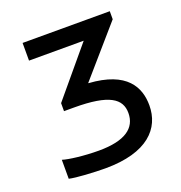

<svg xmlns="http://www.w3.org/2000/svg" viewBox="-122 -769 828 878"><g transform="rotate(-20 291.5 -330.0)"><path d="M243.2 -82C170.4 -82 97.2 -91.3 68.8 -100.6V-8.3C101.1 -0.5 190.4 4.4 243.2 4.4C449.2 4.4 530.3 -86.4 530.3 -197.8C530.3 -285.6 486.8 -376.5 302.7 -388.2V-389.6L507.3 -625V-664.1H83V-578.1H349.1L154.3 -345.2V-306.2H203.1C374.5 -306.2 428.2 -267.1 428.2 -197.8C428.2 -125 371.1 -82 243.2 -82Z"/></g></svg>

Font: Inder
Style: Regular
Weight: 400
Designer: Irina Smirnova
Foundry: Irina Smirnova
Version: Version 1.001